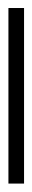

<svg xmlns="http://www.w3.org/2000/svg" viewBox="170 -1012 78 467"><g transform="rotate(-90 209.5 -779.0)"><path d="M-4 -760V-798H423V-760Z"/></g></svg>

Font: Noto Serif Khmer SemiCondensed Thin
Style: Regular
Weight: 250
Width: 4
Designer: Danh Hong and the Monotype Design Team
Foundry: Monotype Imaging Inc.
Version: Version 2.004